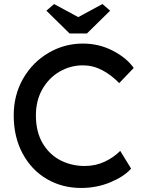

<svg xmlns="http://www.w3.org/2000/svg" viewBox="-20 -922 719 952"><path d="M382 10Q288 10 212 -34.5Q136 -79 92 -161Q48 -243 48 -350Q48 -451 94.5 -532Q141 -613 220 -659.5Q299 -706 391 -706Q471 -706 539.5 -670.5Q608 -635 643 -585L571 -510Q531 -551 486 -574.5Q441 -598 391 -598Q330 -598 276.5 -567.5Q223 -537 190.5 -480.5Q158 -424 158 -350Q158 -269 191 -212.5Q224 -156 279 -127.5Q334 -99 400 -99Q454 -99 499.5 -120.5Q545 -142 576 -174L630 -86Q596 -47 528 -18.5Q460 10 382 10ZM383 -829 248 -902 210 -869 325 -756H411L526 -869L488 -902L353 -829Z"/></svg>

Font: Lexend
Style: Regular
Weight: 400
Designer: Thomas Jockin
Foundry: Lexend
Version: Version 1.000